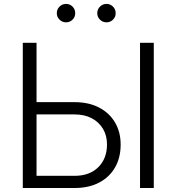

<svg xmlns="http://www.w3.org/2000/svg" viewBox="-20 -942 884 962"><path d="M143.6 -430.2H353.5Q424.3 -430.2 476.1 -403.3Q527.8 -376.5 556.2 -328.6Q584.5 -280.8 584.5 -217.8Q584.5 -151.9 556.4 -103Q528.3 -54.2 476.6 -27.1Q424.8 0 353.5 0H94.2V-727.5H163.1V-61H353Q428.7 -61 472.4 -104.2Q516.1 -147.5 516.1 -218.3Q516.1 -262.7 496.1 -296.4Q476.1 -330.1 439.9 -349.4Q403.8 -368.7 353 -368.7H143.6ZM750.5 -727.5V0H681.6V-727.5ZM513.7 -830.1Q494.6 -830.1 481 -843.5Q467.3 -856.9 467.3 -876Q467.3 -895.5 481 -908.9Q494.6 -922.4 513.7 -922.4Q532.7 -922.4 546.1 -908.9Q559.6 -895.5 559.6 -876Q559.6 -856.9 546.1 -843.5Q532.7 -830.1 513.7 -830.1ZM311 -830.1Q292 -830.1 278.3 -843.5Q264.6 -856.9 264.6 -876Q264.6 -895.5 278.3 -908.9Q292 -922.4 311 -922.4Q330.1 -922.4 343.5 -908.9Q356.9 -895.5 356.9 -876Q356.9 -856.9 343.5 -843.5Q330.1 -830.1 311 -830.1Z"/></svg>

Font: Inter 16pt Light
Style: Regular
Weight: 300
Version: Version 4.001;git-66647c0bb